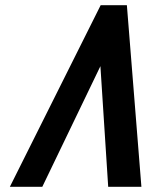

<svg xmlns="http://www.w3.org/2000/svg" viewBox="-20 -720 585 740"><path d="M367 -465 397 0H525L469 -700H368L18 0H143Z"/></svg>

Font: Advent Pro
Style: Italic
Weight: 400
Italic angle: -12°
Designer: VivaRado, Andreas Kalpakidis
Foundry: VivaRado, Andreas Kalpakidis
Version: Version 3.000